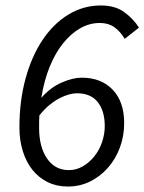

<svg xmlns="http://www.w3.org/2000/svg" viewBox="-20 -670 528 702"><path d="M261 -329Q249 -329 233.5 -325Q218 -321 200 -312Q182 -303 162.5 -287.5Q143 -272 124 -248Q123 -237 123 -225.5Q123 -214 123 -202Q123 -133 152 -90.5Q181 -48 232 -48Q259 -48 283 -62Q307 -76 325 -98.5Q343 -121 353 -150Q363 -179 363 -209Q363 -264 337.5 -296.5Q312 -329 261 -329ZM436 -528Q419 -556 397.5 -571Q376 -586 345 -586Q307 -586 273 -566.5Q239 -547 210.5 -511.5Q182 -476 161.5 -425.5Q141 -375 131 -312Q164 -350 205 -368Q246 -386 279 -386Q350 -386 392 -342Q434 -298 434 -220Q434 -173 418.5 -131Q403 -89 375 -57Q347 -25 309.5 -6.5Q272 12 228 12Q187 12 154.5 -4Q122 -20 99 -48.5Q76 -77 63.5 -117Q51 -157 51 -204Q51 -301 73.5 -383Q96 -465 136 -524.5Q176 -584 230.5 -617Q285 -650 349 -650Q401 -650 434.5 -625.5Q468 -601 488 -569Z"/></svg>

Font: mr_Source Sans Pro
Style: Italic
Weight: 400
Italic angle: -11°
Designer: Paul D. Hunt
Foundry: Adobe Systems Incorporated
Version: Version 1.036;July 10, 2024;FontCreator 11.5.0.2430 64-bit